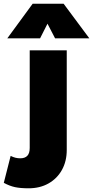

<svg xmlns="http://www.w3.org/2000/svg" viewBox="-98 -792 502 1037"><path d="M56.5 225Q12.5 225 -16.8 218.8Q-46 212.5 -77.5 195.5L-40.5 50Q-27.5 56.5 -15 59.8Q-2.5 63 11.5 63Q37 63 49.8 49.2Q62.5 35.5 62.5 7V-520H262.5V18Q262.5 79 236.5 125.8Q210.5 172.5 164 198.8Q117.5 225 56.5 225ZM-58.5 -585 78.5 -772H245.5L384.5 -585H199.5L158.5 -664L118.5 -585Z"/></svg>

Font: Geologica Black
Style: Regular
Weight: 900
Designer: Sindre Bremnes, Frode Helland
Foundry: Monokrom Skriftforlag AS
Version: Version 1.010;gftools[0.9.28]